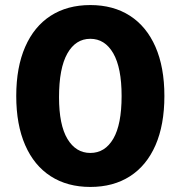

<svg xmlns="http://www.w3.org/2000/svg" viewBox="-20 -737 722 767"><path d="M44.9 -353.5Q44.9 -468.3 80.6 -549.8Q116.2 -631.3 182.6 -674.1Q249 -716.8 340.8 -716.8Q432.6 -716.8 499 -674.1Q565.4 -631.3 601.1 -549.8Q636.7 -468.3 636.7 -353.5Q636.7 -238.3 601.1 -156.7Q565.4 -75.2 499 -32.7Q432.6 9.8 340.8 9.8Q249 9.8 182.6 -33Q116.2 -75.7 80.6 -157.2Q44.9 -238.8 44.9 -353.5ZM465.8 -353.5Q465.8 -466.3 432.4 -524.2Q398.9 -582 340.8 -582Q282.2 -582 249 -523.2Q215.8 -464.4 215.8 -348.6Q215.8 -237.8 249.5 -181.9Q283.2 -126 340.8 -126Q399.4 -126 432.6 -182.9Q465.8 -239.7 465.8 -353.5Z"/></svg>

Font: Pretendard JP ExtraBold
Style: Regular
Weight: 800
Designer: Base glyphs from Inter by Rasmus Andersson; Hangeul glyphs from Noto Sans CJK(Source Han Sans) by Jang Soo-young and Kan
Foundry: Kil Hyung-jin
Version: Version 1.309